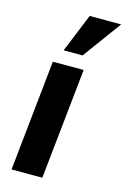

<svg xmlns="http://www.w3.org/2000/svg" viewBox="-128 -908 635 967"><g transform="rotate(15 189.5 -424.5)"><path d="M132.8 -647.5 214.8 -848.6H378.9L231.9 -647.5ZM34.7 0 95.2 -578.1H255.9L195.3 0Z"/></g></svg>

Font: Oswald
Style: Bold
Weight: 700
Designer: Vernon Adams
Foundry: Vernon Adams
Version: 3.0; ttfautohint (v0.94.23-7a4d-dirty) -l 8 -r 50 -G 200 -x 